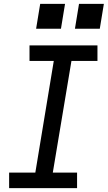

<svg xmlns="http://www.w3.org/2000/svg" viewBox="-20 -969 555 989"><path d="M27 0V-80H162L257 -655H132V-735H482V-655H348L252 -80H377V0ZM366 -821 387 -949H515L494 -821ZM166 -821 187 -949H315L294 -821Z"/></svg>

Font: Iosevka SS04 Medium Oblique
Style: Regular
Weight: 500
Italic angle: -9°
Monospace: yes
Designer: Belleve Invis
Foundry: Belleve Invis
Version: Version 19.0.0; ttfautohint (v1.8.4)